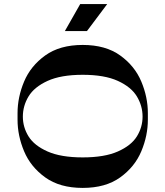

<svg xmlns="http://www.w3.org/2000/svg" viewBox="-20 -920 808 940"><path d="M703.9 -334Q703.9 -256 671.9 -179.5Q639.9 -103 568.4 -51.5Q496.9 0 384.9 0Q272.9 0 201.4 -51.5Q129.9 -103 97.9 -179.5Q65.9 -256 65.9 -334V-366Q65.9 -444 97.9 -520.5Q129.9 -597 201.4 -648.5Q272.9 -700 384.9 -700Q496.9 -700 568.4 -648.5Q639.9 -597 671.9 -520.5Q703.9 -444 703.9 -366ZM384.9 -149.4Q491.6 -149.4 557 -178.4Q622.4 -207.4 650.2 -252.3Q678 -297.3 678 -349Q678 -401.6 650.2 -447.8Q622.4 -494 557.1 -523.9Q491.8 -553.8 384.9 -553.8Q278.1 -553.8 212.8 -523.9Q147.5 -494 119.7 -447.8Q91.9 -401.6 91.9 -349Q91.9 -297.3 119.7 -252.3Q147.5 -207.4 212.9 -178.4Q278.3 -149.4 384.9 -149.4ZM504.8 -900 405.8 -768H297.6L372.6 -900Z"/></svg>

Font: Space Cowgirl
Style: Regular
Weight: 400
Designer: Valery Marier
Foundry: Valery Marier
Version: Version 1.000